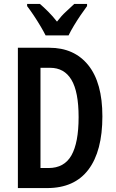

<svg xmlns="http://www.w3.org/2000/svg" viewBox="-20 -1008 588 977"><path d="M501 -416Q501 -239 430 -145Q359 -51 220 -51H71V-765H231Q358 -765 429.5 -676Q501 -587 501 -416ZM380 -412Q380 -541 343.5 -602Q307 -663 235 -663H186V-153H227Q307 -153 343.5 -217.5Q380 -282 380 -412ZM212 -828Q202 -848 186 -875Q170 -902 152 -929Q134 -956 118 -977V-988H183Q201 -973 225 -949Q249 -925 270 -898Q293 -928 314.5 -947.5Q336 -967 358 -988H423V-977Q408 -957 390 -930.5Q372 -904 355.5 -876.5Q339 -849 329 -828Z"/></svg>

Font: Noto Sans Tamil UI ExtraCondensed SemiBold
Style: Regular
Weight: 600
Width: 2
Designer: Jelle Bosma - Monotype Design Team
Foundry: Monotype Imaging Inc.
Version: Version 2.004; ttfautohint (v1.8.4.7-5d5b)